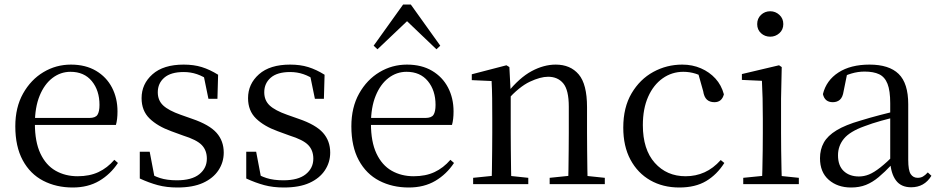

<svg xmlns="http://www.w3.org/2000/svg" viewBox="-20 -818 4168 853"><path d="M303 15Q230 15 172 -15Q114 -45 81 -106Q48 -167 48 -257Q48 -341 82.5 -402.5Q117 -464 173 -497.5Q229 -531 295 -531Q360 -531 406.5 -503.5Q453 -476 477.5 -429Q502 -382 502 -323Q502 -287 495 -263H87V-294H377Q404 -294 413 -308Q422 -322 422 -352Q422 -416 388 -457.5Q354 -499 293 -499Q249 -499 213 -471.5Q177 -444 156 -392.5Q135 -341 135 -269Q135 -188 159.5 -136Q184 -84 227 -59.5Q270 -35 325 -35Q378 -35 417.5 -53.5Q457 -72 488 -108L504 -94Q471 -44 421 -14.5Q371 15 303 15Z M768 15Q720 15 681 4.5Q642 -6 601 -25V-144H645L669 -18L632 -20V-56Q660 -37 691 -27Q722 -17 766 -17Q832 -17 865.5 -44Q899 -71 899 -113Q899 -150 876.5 -173.5Q854 -197 793 -216L741 -235Q680 -257 644.5 -291.5Q609 -326 609 -382Q609 -445 657.5 -488Q706 -531 796 -531Q841 -531 876.5 -520Q912 -509 949 -486L946 -379H906L882 -496L913 -490V-458Q883 -479 855 -488.5Q827 -498 796 -498Q739 -498 710 -473Q681 -448 681 -408Q681 -372 705 -349.5Q729 -327 783 -308L834 -290Q910 -264 942 -228Q974 -192 974 -140Q974 -97 950.5 -61.5Q927 -26 882 -5.5Q837 15 768 15Z M1241 15Q1193 15 1154 4.5Q1115 -6 1074 -25V-144H1118L1142 -18L1105 -20V-56Q1133 -37 1164 -27Q1195 -17 1239 -17Q1305 -17 1338.5 -44Q1372 -71 1372 -113Q1372 -150 1349.5 -173.5Q1327 -197 1266 -216L1214 -235Q1153 -257 1117.5 -291.5Q1082 -326 1082 -382Q1082 -445 1130.5 -488Q1179 -531 1269 -531Q1314 -531 1349.5 -520Q1385 -509 1422 -486L1419 -379H1379L1355 -496L1386 -490V-458Q1356 -479 1328 -488.5Q1300 -498 1269 -498Q1212 -498 1183 -473Q1154 -448 1154 -408Q1154 -372 1178 -349.5Q1202 -327 1256 -308L1307 -290Q1383 -264 1415 -228Q1447 -192 1447 -140Q1447 -97 1423.5 -61.5Q1400 -26 1355 -5.5Q1310 15 1241 15Z M1796 15Q1723 15 1665 -15Q1607 -45 1574 -106Q1541 -167 1541 -257Q1541 -341 1575.5 -402.5Q1610 -464 1666 -497.5Q1722 -531 1788 -531Q1853 -531 1899.5 -503.5Q1946 -476 1970.5 -429Q1995 -382 1995 -323Q1995 -287 1988 -263H1580V-294H1870Q1897 -294 1906 -308Q1915 -322 1915 -352Q1915 -416 1881 -457.5Q1847 -499 1786 -499Q1742 -499 1706 -471.5Q1670 -444 1649 -392.5Q1628 -341 1628 -269Q1628 -188 1652.5 -136Q1677 -84 1720 -59.5Q1763 -35 1818 -35Q1871 -35 1910.5 -53.5Q1950 -72 1981 -108L1997 -94Q1964 -44 1914 -14.5Q1864 15 1796 15ZM1919 -599 1761 -750H1816L1657 -599L1640 -615L1771 -798H1805L1936 -615Z M2082 0V-28L2190 -39H2223L2327 -28V0ZM2164 0Q2165 -24 2165.5 -65Q2166 -106 2166.5 -150.5Q2167 -195 2167 -229V-289Q2167 -341 2166.5 -381Q2166 -421 2164 -458L2076 -462V-488L2230 -528L2243 -520L2249 -403V-402V-229Q2249 -195 2249.5 -150.5Q2250 -106 2250.5 -65Q2251 -24 2252 0ZM2422 0V-28L2529 -39H2562L2667 -28V0ZM2504 0Q2505 -24 2505.5 -64.5Q2506 -105 2506.5 -149.5Q2507 -194 2507 -229V-344Q2507 -418 2482.5 -447.5Q2458 -477 2415 -477Q2381 -477 2334 -455Q2287 -433 2232 -372L2224 -406H2234Q2288 -473 2342 -502Q2396 -531 2449 -531Q2514 -531 2551 -487.5Q2588 -444 2588 -342V-229Q2588 -194 2588.5 -149.5Q2589 -105 2589.5 -64.5Q2590 -24 2591 0Z M2998 15Q2925 15 2869 -17Q2813 -49 2781 -108.5Q2749 -168 2749 -251Q2749 -341 2786 -403.5Q2823 -466 2882.5 -498.5Q2942 -531 3011 -531Q3056 -531 3094 -514.5Q3132 -498 3158.5 -469Q3185 -440 3196 -399Q3187 -364 3154 -364Q3133 -364 3120.5 -375.5Q3108 -387 3104 -413L3079 -502L3129 -462Q3098 -482 3071 -490.5Q3044 -499 3016 -499Q2965 -499 2924 -470Q2883 -441 2859.5 -388Q2836 -335 2836 -262Q2836 -154 2889 -94.5Q2942 -35 3026 -35Q3071 -35 3110 -52.5Q3149 -70 3182 -107L3198 -94Q3165 -42 3117 -13.5Q3069 15 2998 15Z M3282 0V-28L3392 -39H3423L3529 -28V0ZM3365 0Q3366 -24 3367 -65Q3368 -106 3368.5 -150.5Q3369 -195 3369 -229V-289Q3369 -340 3368 -381Q3367 -422 3365 -459L3276 -463V-489L3441 -528L3453 -520L3450 -380V-229Q3450 -195 3450.5 -150.5Q3451 -106 3452 -65Q3453 -24 3454 0ZM3402 -655Q3378 -655 3361 -670.5Q3344 -686 3344 -711Q3344 -736 3361 -752Q3378 -768 3402 -768Q3425 -768 3442.5 -752Q3460 -736 3460 -711Q3460 -686 3442.5 -670.5Q3425 -655 3402 -655Z M3761 15Q3701 15 3662 -19Q3623 -53 3623 -115Q3623 -154 3640 -184.5Q3657 -215 3696.5 -239Q3736 -263 3802 -282Q3844 -295 3890 -307Q3936 -319 3976 -328V-303Q3936 -293 3895 -281.5Q3854 -270 3820 -257Q3756 -234 3729.5 -202Q3703 -170 3703 -128Q3703 -82 3728.5 -58Q3754 -34 3796 -34Q3819 -34 3841 -43Q3863 -52 3891 -74Q3919 -96 3957 -134L3966 -87H3942Q3911 -54 3883.5 -31Q3856 -8 3827 3.5Q3798 15 3761 15ZM4028 14Q3983 14 3960.5 -16.5Q3938 -47 3935 -100V-103V-359Q3935 -415 3923 -445.5Q3911 -476 3886 -488Q3861 -500 3821 -500Q3792 -500 3763 -491.5Q3734 -483 3701 -465L3744 -492L3728 -413Q3724 -386 3711.5 -375Q3699 -364 3680 -364Q3644 -364 3636 -400Q3651 -461 3705 -496Q3759 -531 3843 -531Q3930 -531 3972.5 -489.5Q4015 -448 4015 -355V-108Q4015 -61 4026 -44.5Q4037 -28 4057 -28Q4070 -28 4080 -33.5Q4090 -39 4102 -52L4118 -37Q4102 -11 4079.5 1.5Q4057 14 4028 14Z"/></svg>

Font: Noto Serif KR
Style: Regular
Weight: 400
Designer: Ryoko NISHIZUKA  (kana & ideographs); Frank Grießhammer (Latin, Greek & Cyrillic); Wenlong ZHANG  (bopomofo); Sandoll Co
Foundry: Adobe
Version: Version 2.003-H1;hotconv 1.1.1;makeotfexe 2.6.0